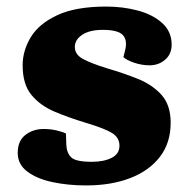

<svg xmlns="http://www.w3.org/2000/svg" viewBox="-20 -551 573 585"><path d="M260 -58Q296 -58 320 -70Q344 -82 344 -107Q344 -132 321 -146Q298 -160 241 -177Q191 -192 147 -210.5Q103 -229 76 -261.5Q49 -294 49 -352Q49 -397 74 -438Q99 -479 155 -505Q211 -531 304 -531Q354 -531 399.5 -519Q445 -507 474 -481Q503 -455 503 -415Q503 -386 483 -369Q463 -352 436 -352Q412 -352 388.5 -360Q365 -368 356 -377L361 -397Q369 -428 354.5 -444Q340 -460 293 -460Q253 -460 230.5 -445Q208 -430 208 -408Q208 -385 232.5 -371.5Q257 -358 309 -342Q357 -328 400.5 -310.5Q444 -293 472 -262Q500 -231 500 -177Q500 -116 467.5 -73.5Q435 -31 377 -8.5Q319 14 242 14Q188 14 140.5 4Q93 -6 63.5 -28Q34 -50 34 -85Q34 -122 57.5 -140Q81 -158 113 -158Q134 -158 153 -153.5Q172 -149 181 -144L182 -111Q183 -85 197 -71.5Q211 -58 260 -58Z"/></svg>

Font: Literata 12pt ExtraBold
Style: Italic
Weight: 800
Italic angle: -2°
Designer: Latin by Veronika Burian and Jose Scaglione. Greek by Irene Vlachou. Cyrillic by Vera Evstafieva
Foundry: TypeTogether
Version: Version 3.002